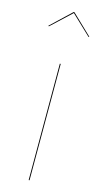

<svg xmlns="http://www.w3.org/2000/svg" viewBox="-118 -786 442 824"><g transform="rotate(15 103.5 -373.5)"><path d="M14.6 -659.7 11.7 -661.6 101.6 -746.6H105L193.8 -661.6L190.9 -659.7L103.5 -742.7ZM105.5 -517.1V0H101.6V-517.1Z"/></g></svg>

Font: Fira Sans Compressed Four
Style: Regular
Weight: 100
Width: 1
Designer: Carrois Corporate & Edenspiekermann AG
Foundry: Carrois Corporate GbR & Edenspiekermann AG
Version: Version 4.203;PS 004.203;hotconv 1.0.88;makeotf.lib2.5.64775